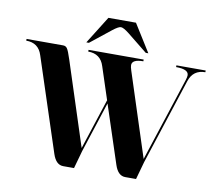

<svg xmlns="http://www.w3.org/2000/svg" viewBox="-90 -966 1215 1072"><g transform="rotate(10 517.5 -429.5)"><path d="M517.6 -820.3Q503.9 -820.3 471.7 -794.9L356.4 -703.1H341.8L439.5 -859.4H595.7L693.4 -703.1H678.7L564.5 -794.9Q532.2 -820.3 517.6 -820.3ZM9.8 -664.1H216.8Q232.4 -664.1 240.2 -652.3Q249 -640.6 264.6 -591.8L418.5 -117.7L512.2 -404.8L452.1 -587.9Q431.6 -654.3 361.3 -654.3V-664.1H673.8V-654.3Q609.9 -654.3 609.9 -621.6Q609.9 -610.8 616.2 -591.8L770 -117.7L924.8 -591.8Q930.7 -609.9 930.7 -620.1Q930.7 -654.3 859.4 -654.3V-664.1H1025.4V-654.3Q956.1 -654.3 934.6 -587.9L775.9 -101.1L747.6 0H686.5Q645 0 626 -58.1L517.6 -387.7L424.3 -101.1L396 0H335Q293.5 0 274.4 -58.1L100.6 -587.9Q80.1 -654.3 9.8 -654.3Z"/></g></svg>

Font: spinwerad
Style: Bold
Weight: 700
Width: 7
Version: Version 0.3